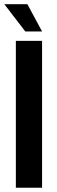

<svg xmlns="http://www.w3.org/2000/svg" viewBox="-25 -874 265 894"><path d="M92.8 -727.5 -4.9 -854.5H102.5L170.9 -727.5ZM48.8 -683.6H170.9V0H48.8Z"/></svg>

Font: California Gothic
Style: Regular
Weight: 400
Version: Version 2.2;